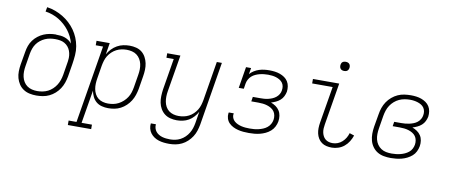

<svg xmlns="http://www.w3.org/2000/svg" viewBox="-78 -1064 3756 1605"><g transform="rotate(10 1800.0 -261.0)"><path d="M248 8Q219 8 190.5 2Q162 -4 138.5 -19.5Q115 -35 99.5 -58.5Q84 -82 76.5 -109Q69 -136 69.5 -166Q70 -196 75 -226L94 -336Q98 -362 107 -387.5Q116 -413 132.5 -435.5Q149 -458 171.5 -475.5Q194 -493 219 -503.5Q244 -514 270 -518.5Q296 -523 323 -523Q323 -523 323 -522.5Q323 -522 323 -522Q343 -522 362 -520Q381 -518 399 -511.5Q417 -505 432 -494.5Q447 -484 458 -470Q451 -500 437.5 -527Q424 -554 406 -577.5Q388 -601 365.5 -621Q343 -641 317.5 -656.5Q292 -672 262.5 -682.5Q233 -693 203 -697L210 -735Q247 -730 281.5 -717Q316 -704 346.5 -685.5Q377 -667 403.5 -642.5Q430 -618 450.5 -589Q471 -560 485 -526.5Q499 -493 505.5 -456Q512 -419 509 -380.5Q506 -342 500 -304L482 -194Q477 -167 468 -140.5Q459 -114 443 -89.5Q427 -65 405 -45.5Q383 -26 357 -13.5Q331 -1 303 3.5Q275 8 248 8ZM249 -30Q272 -30 295 -34.5Q318 -39 339 -49.5Q360 -60 378 -77Q396 -94 408.5 -114Q421 -134 428.5 -156Q436 -178 440 -201L459 -318L460 -328Q463 -349 461 -369.5Q459 -390 452 -408.5Q445 -427 432.5 -442Q420 -457 402.5 -467Q385 -477 364.5 -480.5Q344 -484 323 -484Q301 -484 279.5 -480.5Q258 -477 237.5 -468Q217 -459 198.5 -444.5Q180 -430 167 -411.5Q154 -393 146.5 -372Q139 -351 135 -329L117 -219Q113 -196 112.5 -172.5Q112 -149 117 -127Q122 -105 133.5 -86Q145 -67 163 -54Q181 -41 203.5 -35.5Q226 -30 249 -30Z M551 205V167H618L727 -492H665V-530H777L761 -432Q775 -457 795 -478Q815 -499 840 -513Q865 -527 892 -532.5Q919 -538 946 -538Q946 -538 946 -538Q946 -538 946 -538Q974 -538 1001.5 -531Q1029 -524 1049.5 -507.5Q1070 -491 1083 -467Q1096 -443 1101.5 -416.5Q1107 -390 1106 -361.5Q1105 -333 1100 -304L1082 -194Q1077 -168 1068.5 -142Q1060 -116 1045 -92Q1030 -68 1009 -48Q988 -28 963 -15Q938 -2 911.5 3Q885 8 858 8Q830 8 803 1Q776 -6 756 -23Q736 -40 724.5 -64Q713 -88 708 -114L661 167H749V205ZM850 -30Q873 -30 895.5 -34.5Q918 -39 939 -50Q960 -61 978 -77.5Q996 -94 1009 -114Q1022 -134 1029 -156Q1036 -178 1040 -201L1058 -311Q1062 -334 1062.5 -357.5Q1063 -381 1058 -403Q1053 -425 1041.5 -444Q1030 -463 1012.5 -476Q995 -489 972.5 -494.5Q950 -500 927 -500Q905 -500 883 -495.5Q861 -491 840.5 -480.5Q820 -470 802.5 -453.5Q785 -437 773 -417.5Q761 -398 754.5 -376.5Q748 -355 744 -333L726 -223Q722 -200 721 -176.5Q720 -153 724 -131Q728 -109 738.5 -89Q749 -69 766 -55.5Q783 -42 805 -36Q827 -30 850 -30Z M1412 213Q1389 213 1366.5 210.5Q1344 208 1323 201.5Q1302 195 1284 183Q1266 171 1253 154Q1240 137 1234.5 115Q1229 93 1232 71H1275Q1273 88 1277.5 104Q1282 120 1292 132.5Q1302 145 1316 153.5Q1330 162 1345.5 166.5Q1361 171 1378 173Q1395 175 1412 175Q1434 175 1456.5 170.5Q1479 166 1500 155Q1521 144 1538.5 127Q1556 110 1568 90Q1580 70 1587 48.5Q1594 27 1598 4L1614 -95Q1601 -71 1582.5 -50.5Q1564 -30 1540.5 -16.5Q1517 -3 1491 2.5Q1465 8 1440 8Q1412 8 1384.5 1Q1357 -6 1336 -22.5Q1315 -39 1301.5 -62.5Q1288 -86 1282.5 -113Q1277 -140 1278 -168.5Q1279 -197 1283 -226L1327 -492H1265V-530H1377L1325 -219Q1321 -196 1320.5 -173Q1320 -150 1324 -128.5Q1328 -107 1338.5 -87.5Q1349 -68 1366 -55Q1383 -42 1404.5 -36Q1426 -30 1449 -30Q1471 -30 1493 -34.5Q1515 -39 1535.5 -49.5Q1556 -60 1573 -76.5Q1590 -93 1602 -112.5Q1614 -132 1620.5 -153.5Q1627 -175 1631 -197L1686 -530H1729L1640 11Q1635 37 1626.5 63.5Q1618 90 1602.5 114Q1587 138 1565.5 158Q1544 178 1518.5 190.5Q1493 203 1466 208Q1439 213 1412 213Z M2052 8Q2029 8 2005.5 6Q1982 4 1960 -1.5Q1938 -7 1918 -17Q1898 -27 1882.5 -42.5Q1867 -58 1860 -80Q1853 -102 1856 -125Q1857 -127 1857 -128.5Q1857 -130 1858 -132H1900Q1900 -131 1900 -129.5Q1900 -128 1899 -127Q1896 -110 1902.5 -93.5Q1909 -77 1921.5 -66Q1934 -55 1949.5 -48Q1965 -41 1982 -37Q1999 -33 2016.5 -31.5Q2034 -30 2052 -30Q2071 -30 2089.5 -31.5Q2108 -33 2127 -37.5Q2146 -42 2164.5 -49.5Q2183 -57 2198.5 -69.5Q2214 -82 2224 -99.5Q2234 -117 2237 -136Q2240 -155 2236.5 -174Q2233 -193 2222.5 -207.5Q2212 -222 2196 -231.5Q2180 -241 2162 -246.5Q2144 -252 2125 -254Q2106 -256 2086 -256H2027L2033 -295H2093Q2110 -295 2127 -296Q2144 -297 2161.5 -301Q2179 -305 2196 -312Q2213 -319 2227.5 -330.5Q2242 -342 2251.5 -358Q2261 -374 2263 -391Q2266 -409 2263 -426Q2260 -443 2250 -456Q2240 -469 2225.5 -477.5Q2211 -486 2195 -491Q2179 -496 2161.5 -498Q2144 -500 2127 -500Q2109 -500 2091 -498Q2073 -496 2055.5 -491.5Q2038 -487 2020.5 -479Q2003 -471 1989 -458.5Q1975 -446 1966 -429Q1957 -412 1954 -394L1947 -349H1904L1934 -530H1977L1968 -477Q1983 -494 2003 -506.5Q2023 -519 2045 -526Q2067 -533 2088.5 -535.5Q2110 -538 2132 -538Q2155 -538 2178 -535Q2201 -532 2222 -524.5Q2243 -517 2261 -504.5Q2279 -492 2290.5 -473.5Q2302 -455 2305.5 -432.5Q2309 -410 2306 -387Q2302 -367 2292.5 -347.5Q2283 -328 2266.5 -313.5Q2250 -299 2230.5 -290Q2211 -281 2191 -275Q2213 -267 2232 -254Q2251 -241 2263.5 -221.5Q2276 -202 2279.5 -178Q2283 -154 2279 -130Q2275 -107 2263.5 -84.5Q2252 -62 2233 -45.5Q2214 -29 2191.5 -18.5Q2169 -8 2145.5 -2Q2122 4 2098.5 6Q2075 8 2052 8Z M2756 8Q2733 8 2710.5 3Q2688 -2 2670 -15Q2652 -28 2640.5 -47Q2629 -66 2624 -88Q2619 -110 2619.5 -133.5Q2620 -157 2624 -181L2676 -492H2502V-530H2725L2666 -174Q2663 -157 2662 -139.5Q2661 -122 2664 -106Q2667 -90 2674.5 -75Q2682 -60 2694.5 -49.5Q2707 -39 2723 -34.5Q2739 -30 2756 -30Q2778 -30 2799 -38Q2820 -46 2837 -61.5Q2854 -77 2865.5 -96.5Q2877 -116 2883 -137L2923 -124Q2914 -97 2898.5 -72Q2883 -47 2860.5 -28.5Q2838 -10 2810.5 -1Q2783 8 2756 8ZM2747 -641Q2738 -641 2729.5 -644Q2721 -647 2715.5 -654Q2710 -661 2708.5 -670.5Q2707 -680 2709 -690Q2710 -696 2713 -702Q2716 -708 2722 -712Q2728 -716 2734.5 -717.5Q2741 -719 2747 -719Q2757 -719 2765.5 -716Q2774 -713 2779.5 -706Q2785 -699 2786.5 -689.5Q2788 -680 2786 -670Q2785 -664 2781.5 -658Q2778 -652 2772.5 -648Q2767 -644 2760.5 -642.5Q2754 -641 2747 -641Z M3257 8Q3226 8 3196.5 2.5Q3167 -3 3143 -17.5Q3119 -32 3102 -55.5Q3085 -79 3077.5 -107Q3070 -135 3070 -165Q3070 -195 3075 -226L3094 -336Q3098 -363 3107.5 -390.5Q3117 -418 3133.5 -442.5Q3150 -467 3173 -486.5Q3196 -506 3222.5 -518Q3249 -530 3277.5 -534Q3306 -538 3333 -538Q3356 -538 3379 -535Q3402 -532 3422.5 -524.5Q3443 -517 3461 -504.5Q3479 -492 3490.5 -473.5Q3502 -455 3505.5 -432.5Q3509 -410 3506 -387Q3502 -367 3492.5 -347.5Q3483 -328 3466.5 -313.5Q3450 -299 3430.5 -290Q3411 -281 3391 -275Q3413 -267 3432 -254Q3451 -241 3463.5 -222Q3476 -203 3479.5 -179Q3483 -155 3479 -131Q3475 -108 3464 -85.5Q3453 -63 3434.5 -47Q3416 -31 3394 -20Q3372 -9 3349 -3Q3326 3 3302.5 5.5Q3279 8 3257 8ZM3258 -30Q3276 -30 3294.5 -32Q3313 -34 3331 -38.5Q3349 -43 3367 -51Q3385 -59 3400.5 -71.5Q3416 -84 3425 -101.5Q3434 -119 3437 -137Q3440 -156 3436.5 -175Q3433 -194 3422.5 -208.5Q3412 -223 3396 -232.5Q3380 -242 3362 -247.5Q3344 -253 3325 -255Q3306 -257 3286 -257H3227L3233 -295H3293Q3310 -295 3327 -296.5Q3344 -298 3361.5 -302Q3379 -306 3396 -312.5Q3413 -319 3427.5 -330.5Q3442 -342 3451.5 -358.5Q3461 -375 3463 -392Q3466 -409 3463 -425.5Q3460 -442 3451 -455Q3442 -468 3428 -476.5Q3414 -485 3398.5 -490Q3383 -495 3366.5 -497.5Q3350 -500 3333 -500Q3310 -500 3286.5 -496Q3263 -492 3241 -482Q3219 -472 3200 -455.5Q3181 -439 3167.5 -418.5Q3154 -398 3146.5 -375Q3139 -352 3135 -329L3117 -219Q3113 -195 3112.5 -171Q3112 -147 3117.5 -124.5Q3123 -102 3136 -83Q3149 -64 3168 -51.5Q3187 -39 3210 -34.5Q3233 -30 3258 -30Z"/></g></svg>

Font: Iosevka Slab XLtEx
Style: Italic
Weight: 200
Width: 7
Italic angle: -9°
Monospace: yes
Designer: Belleve Invis
Foundry: Belleve Invis
Version: Version 11.1.0; ttfautohint (v1.8.3)